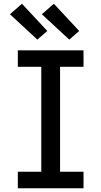

<svg xmlns="http://www.w3.org/2000/svg" viewBox="-20 -1003 540 1023"><path d="M75 0V-88H200V-647H75V-735H425V-647H300V-88H425V0ZM349 -792 203 -927 267 -983 402 -838ZM179 -792 33 -927 97 -983 232 -838Z"/></svg>

Font: Iosevka SS04 Semibold
Style: Regular
Weight: 600
Monospace: yes
Designer: Belleve Invis
Foundry: Belleve Invis
Version: Version 19.0.0; ttfautohint (v1.8.4)